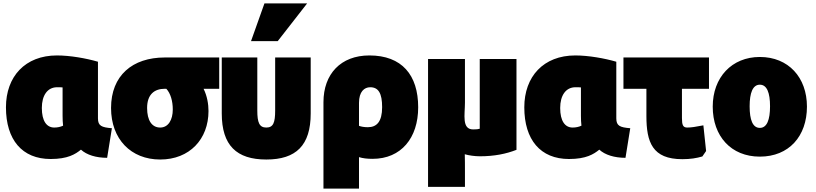

<svg xmlns="http://www.w3.org/2000/svg" viewBox="-20 -894 4796 1129"><path d="M278 41C378 41 423 13 456 -14C490 17 545 34 610 34L638 -140C577 -145 556 -154 556 -198V-531C488 -551 392 -568 315 -568C128 -568 15 -444 15 -263C15 -72 110 41 278 41ZM316 -381C326 -381 341 -381 348 -380V-213C348 -192 349 -172 351 -155C336 -148 319 -144 299 -144C254 -144 226 -183 226 -259C226 -333 259 -381 316 -381Z M922 44C1095 44 1206 -76 1206 -241C1206 -282 1198 -330 1177 -372H1269V-556H949C759 -556 633 -450 633 -259C633 -76 750 44 922 44ZM949 -372H958C983 -345 996 -300 996 -250C996 -190 970 -144 922 -144C873 -144 845 -186 845 -259C845 -339 888 -372 949 -372Z M1284 -556V-227C1284 -39 1371 44 1546 44C1721 44 1807 -39 1807 -227V-556H1598V-244C1598 -173 1587 -144 1546 -144C1505 -144 1493 -173 1493 -244V-556ZM1613 -652 1786 -874H1535L1456 -652Z M2091 215V30C2114 37 2139 40 2171 40C2339 40 2439 -83 2439 -263C2439 -453 2343 -568 2152 -568C1984 -568 1882 -459 1882 -293V215ZM2091 -154V-289C2091 -355 2122 -381 2157 -381C2205 -381 2227 -346 2227 -264C2227 -178 2195 -146 2143 -146C2122 -146 2105 -149 2091 -154Z M2497 -547V205H2714V115C2714 77 2714 45 2713 13C2737 20 2771 25 2802 25C2886 25 2956 11 3017 -13V-547H2801V-137C2787 -134 2786 -133 2762 -133C2694 -133 2714 -221 2714 -290V-547Z M3326 41C3426 41 3471 13 3504 -14C3538 17 3593 34 3658 34L3686 -140C3625 -145 3604 -154 3604 -198V-531C3536 -551 3440 -568 3363 -568C3176 -568 3063 -444 3063 -263C3063 -72 3158 41 3326 41ZM3364 -381C3374 -381 3389 -381 3396 -380V-213C3396 -192 3397 -172 3399 -155C3384 -148 3367 -144 3347 -144C3302 -144 3274 -183 3274 -259C3274 -333 3307 -381 3364 -381Z M3646 -372H3781V-212C3781 -58 3816 42 3992 42C4040 42 4076 36 4110 26L4132 -6C4127 -56 4121 -107 4116 -157C4070 -148 4044 -144 4021 -144C3996 -144 3990 -159 3990 -200V-372H4149V-556H3646Z M4448 27C4619 27 4725 -93 4725 -267C4725 -439 4616 -559 4448 -559C4283 -559 4171 -439 4171 -267C4171 -93 4279 27 4448 27ZM4448 -396C4490 -396 4508 -348 4508 -269C4508 -190 4490 -142 4448 -142C4406 -142 4388 -189 4388 -269C4388 -347 4406 -396 4448 -396Z"/></svg>

Font: Repo ExtraBlack
Style: Regular
Weight: 400
Designer: Stefan Peev
Foundry: Context Ltd
Version: Version 001.502